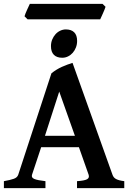

<svg xmlns="http://www.w3.org/2000/svg" viewBox="-20 -966 668 986"><path d="M364.7 -268.6 284.2 -495.6 210.9 -268.6ZM191.4 -210 144.5 -68.8Q139.6 -53.7 156.5 -46.9Q173.3 -40 213.4 -35.6V0H0V-35.6Q33.2 -41.5 51 -47.9Q68.8 -54.2 73.7 -68.8L244.1 -589.4Q255.9 -599.1 269.3 -607.4Q282.7 -615.7 297.1 -622.3Q311.5 -628.9 325.7 -634Q339.8 -639.2 352.5 -643.1L557.6 -68.8Q560.1 -62 564 -56.6Q567.9 -51.3 574.7 -47.4Q581.5 -43.5 592 -40.5Q602.5 -37.6 618.2 -35.6V0H375.5V-35.6Q413.6 -38.1 427 -45.4Q440.4 -52.7 435.1 -68.8L385.3 -210ZM376 -755.9Q376 -737.8 369.9 -722.2Q363.8 -706.5 353.5 -694.8Q343.3 -683.1 329.3 -676.3Q315.4 -669.4 299.8 -669.4Q271.5 -669.4 256.6 -684.6Q241.7 -699.7 241.7 -729Q241.7 -747.1 248 -762.7Q254.4 -778.3 264.9 -790Q275.4 -801.8 289.3 -808.3Q303.2 -814.9 318.4 -814.9Q345.7 -814.9 360.8 -800.3Q376 -785.6 376 -755.9ZM522 -931.2Q520.5 -925.8 516.8 -916.7Q513.2 -907.7 508.8 -897.9Q504.4 -888.2 500.5 -879.6Q496.6 -871.1 494.6 -866.7H121.6L106 -882.3Q107.4 -887.7 110.8 -896.5Q114.3 -905.3 118.7 -914.8Q123 -924.3 127 -932.9Q130.9 -941.4 133.3 -946.3H506.3Z"/></svg>

Font: Gentium Basic
Style: Bold
Weight: 700
Designer: J. Victor Gaultney and Annie Olsen
Foundry: SIL International
Version: Version 1.100